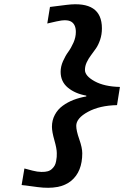

<svg xmlns="http://www.w3.org/2000/svg" viewBox="-20 -731 640 906"><path d="M158.2 151.9 82 142.1 95.2 64 133.8 74.2Q156.7 80.1 175.3 80.3Q193.8 80.6 205.6 77.1Q217.3 73.7 225.8 65.4Q234.4 57.1 238.5 49.1Q242.7 41 244.9 29.1Q247.1 17.1 247.6 9.5Q248 2 248 -8.8Q248 -29.3 236.6 -69.3Q225.1 -109.4 225.1 -132.8Q225.1 -163.6 238.8 -189.2Q252.4 -214.8 275.9 -231.9Q299.3 -249 327.4 -259.8Q355.5 -270.5 387.2 -275.9V-279.8Q334.5 -289.1 300.3 -317.4Q266.1 -345.7 266.1 -392.1Q266.1 -417 277.3 -442.4Q288.6 -467.8 302 -486.1Q315.4 -504.4 326.7 -529.8Q337.9 -555.2 337.9 -580.1Q337.9 -614.7 316.9 -628.2Q295.9 -641.6 246.1 -629.9L203.1 -620.1L215.8 -698.2L293.9 -708Q460.9 -729 460.9 -597.2Q460.9 -568.4 452.6 -543.7Q444.3 -519 432.6 -502.2Q420.9 -485.4 409.2 -470Q397.5 -454.6 389.2 -437Q380.9 -419.4 380.9 -400.9Q380.9 -372.6 426.8 -347.4Q472.7 -322.3 545.9 -320.8L532.2 -234.9Q450.7 -233.4 395.3 -203.4Q339.8 -173.3 339.8 -137.2Q339.8 -114.3 354 -74Q368.2 -33.7 368.2 -7.8Q368.2 79.1 315.9 122.3Q263.7 165.5 158.2 151.9Z"/></svg>

Font: Office Code Pro D Bold Italic
Style: Regular
Weight: 700
Italic angle: -9°
Designer: Nathan Rutzky & Paul D. Hunt
Foundry: Adobe Systems Incorporated
Version: Version 1.004;PS 001.004;hotconv 1.0.70;makeotf.lib2.5.58329